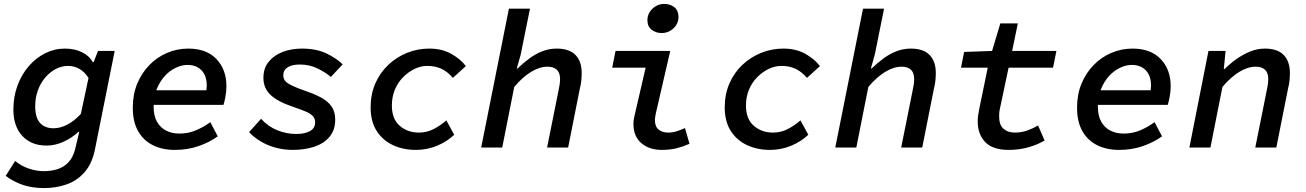

<svg xmlns="http://www.w3.org/2000/svg" viewBox="-20 -750 6640 976"><path d="M204 206Q140 206 92 188.5Q44 171 9 144L57 68Q86 93 125 106.5Q164 120 203 120Q240 120 272 110Q304 100 327.5 75.5Q351 51 362 8L383 -80H379Q347 -50 304 -30Q261 -10 217 -10Q139 -10 93.5 -59Q48 -108 48 -193Q48 -259 69 -315.5Q90 -372 126.5 -414Q163 -456 210 -479.5Q257 -503 310 -503Q360 -503 397 -484.5Q434 -466 452 -434H456L478 -491H563L463 8Q449 80 411 124Q373 168 319.5 187Q266 206 204 206ZM252 -98Q287 -98 323 -117Q359 -136 391 -171L430 -354Q409 -386 382.5 -400.5Q356 -415 325 -415Q294 -415 264 -399.5Q234 -384 210 -356Q186 -328 172.5 -290.5Q159 -253 159 -210Q159 -152 183.5 -125Q208 -98 252 -98Z M869 12Q805 12 757 -12Q709 -36 682 -83.5Q655 -131 655 -203Q655 -270 677.5 -324.5Q700 -379 739.5 -419.5Q779 -460 830 -481.5Q881 -503 937 -503Q1030 -503 1080.5 -449.5Q1131 -396 1131 -312Q1131 -284 1125.5 -256Q1120 -228 1116 -217H736L748 -291H1061L1025 -273Q1028 -283 1029.5 -294Q1031 -305 1031 -315Q1031 -365 1004.5 -392.5Q978 -420 933 -420Q904 -420 873.5 -405.5Q843 -391 818 -364Q793 -337 777 -297.5Q761 -258 761 -208Q761 -161 778 -131Q795 -101 824.5 -86Q854 -71 892 -71Q937 -71 976 -87.5Q1015 -104 1049 -129L1087 -57Q1046 -27 990 -7.5Q934 12 869 12Z M1468 12Q1424 12 1382.5 1Q1341 -10 1306.5 -30.5Q1272 -51 1246 -78L1307 -146Q1344 -106 1390.5 -87.5Q1437 -69 1486 -69Q1529 -69 1555.5 -83.5Q1582 -98 1582 -128Q1582 -147 1570 -160Q1558 -173 1533 -183.5Q1508 -194 1470 -207Q1394 -232 1356.5 -266.5Q1319 -301 1319 -354Q1319 -404 1346.5 -437Q1374 -470 1418 -486.5Q1462 -503 1515 -503Q1587 -503 1638 -479Q1689 -455 1722 -423L1662 -359Q1632 -384 1592 -403Q1552 -422 1504 -422Q1465 -422 1442.5 -408Q1420 -394 1420 -367Q1420 -340 1447.5 -324Q1475 -308 1532 -288Q1577 -273 1611.5 -254.5Q1646 -236 1665 -209.5Q1684 -183 1684 -142Q1684 -89 1655 -54.5Q1626 -20 1577 -4Q1528 12 1468 12Z M2094 12Q2030 12 1978 -12Q1926 -36 1895 -84Q1864 -132 1864 -204Q1864 -271 1888 -326Q1912 -381 1954 -420.5Q1996 -460 2049.5 -481.5Q2103 -503 2162 -503Q2227 -503 2274.5 -476Q2322 -449 2348 -414L2282 -354Q2256 -385 2224.5 -400Q2193 -415 2152 -415Q2119 -415 2087 -399.5Q2055 -384 2028.5 -357Q2002 -330 1987 -293.5Q1972 -257 1972 -214Q1972 -145 2012 -110.5Q2052 -76 2110 -76Q2149 -76 2183.5 -93.5Q2218 -111 2249 -138L2289 -65Q2252 -30 2201.5 -9Q2151 12 2094 12Z M2426 0 2567 -706H2674L2627 -473L2607 -402H2611Q2639 -429 2670.5 -452.5Q2702 -476 2737 -489.5Q2772 -503 2810 -503Q2874 -503 2905.5 -470.5Q2937 -438 2937 -379Q2937 -360 2935 -340.5Q2933 -321 2928 -302L2868 0H2761L2819 -289Q2823 -307 2825 -321Q2827 -335 2827 -349Q2827 -380 2810.5 -395.5Q2794 -411 2763 -411Q2723 -411 2679.5 -384.5Q2636 -358 2594 -308L2533 0Z M3344 12Q3280 12 3240 -22.5Q3200 -57 3200 -120Q3200 -133 3202.5 -147.5Q3205 -162 3209 -177L3262 -406H3092L3109 -491H3387L3313 -170Q3312 -162 3310.5 -155Q3309 -148 3309 -141Q3309 -107 3328 -91.5Q3347 -76 3377 -76Q3398 -76 3417.5 -82Q3437 -88 3462 -99L3485 -19Q3453 -5 3420 3.5Q3387 12 3344 12ZM3343 -582Q3315 -582 3293 -598.5Q3271 -615 3271 -648Q3271 -670 3282.5 -688.5Q3294 -707 3313.5 -718.5Q3333 -730 3356 -730Q3388 -730 3408.5 -713Q3429 -696 3429 -664Q3429 -630 3403.5 -606Q3378 -582 3343 -582Z M3894 12Q3830 12 3778 -12Q3726 -36 3695 -84Q3664 -132 3664 -204Q3664 -271 3688 -326Q3712 -381 3754 -420.5Q3796 -460 3849.5 -481.5Q3903 -503 3962 -503Q4027 -503 4074.5 -476Q4122 -449 4148 -414L4082 -354Q4056 -385 4024.5 -400Q3993 -415 3952 -415Q3919 -415 3887 -399.5Q3855 -384 3828.5 -357Q3802 -330 3787 -293.5Q3772 -257 3772 -214Q3772 -145 3812 -110.5Q3852 -76 3910 -76Q3949 -76 3983.5 -93.5Q4018 -111 4049 -138L4089 -65Q4052 -30 4001.5 -9Q3951 12 3894 12Z M4226 0 4367 -706H4474L4427 -473L4407 -402H4411Q4439 -429 4470.5 -452.5Q4502 -476 4537 -489.5Q4572 -503 4610 -503Q4674 -503 4705.5 -470.5Q4737 -438 4737 -379Q4737 -360 4735 -340.5Q4733 -321 4728 -302L4668 0H4561L4619 -289Q4623 -307 4625 -321Q4627 -335 4627 -349Q4627 -380 4610.5 -395.5Q4594 -411 4563 -411Q4523 -411 4479.5 -384.5Q4436 -358 4394 -308L4333 0Z M5108 12Q5026 12 4988 -28Q4950 -68 4950 -133Q4950 -148 4952 -163Q4954 -178 4958 -197L5001 -406H4865L4881 -486L5023 -491L5065 -631H5154L5125 -491H5350L5333 -406H5107L5063 -198Q5060 -185 5059.5 -175.5Q5059 -166 5059 -157Q5059 -115 5081 -95.5Q5103 -76 5139 -76Q5173 -76 5203 -87Q5233 -98 5257 -112L5290 -36Q5258 -16 5210 -2Q5162 12 5108 12Z M5669 12Q5605 12 5557 -12Q5509 -36 5482 -83.5Q5455 -131 5455 -203Q5455 -270 5477.5 -324.5Q5500 -379 5539.5 -419.5Q5579 -460 5630 -481.5Q5681 -503 5737 -503Q5830 -503 5880.5 -449.5Q5931 -396 5931 -312Q5931 -284 5925.5 -256Q5920 -228 5916 -217H5536L5548 -291H5861L5825 -273Q5828 -283 5829.5 -294Q5831 -305 5831 -315Q5831 -365 5804.5 -392.5Q5778 -420 5733 -420Q5704 -420 5673.5 -405.5Q5643 -391 5618 -364Q5593 -337 5577 -297.5Q5561 -258 5561 -208Q5561 -161 5578 -131Q5595 -101 5624.5 -86Q5654 -71 5692 -71Q5737 -71 5776 -87.5Q5815 -104 5849 -129L5887 -57Q5846 -27 5790 -7.5Q5734 12 5669 12Z M6026 0 6123 -491H6210L6201 -399H6205Q6232 -426 6265 -449.5Q6298 -473 6334.5 -488Q6371 -503 6410 -503Q6474 -503 6505.5 -470.5Q6537 -438 6537 -379Q6537 -360 6535 -340.5Q6533 -321 6528 -302L6468 0H6361L6419 -289Q6423 -307 6425 -321Q6427 -335 6427 -349Q6427 -380 6410.5 -395.5Q6394 -411 6363 -411Q6323 -411 6279.5 -384.5Q6236 -358 6194 -308L6133 0Z"/></svg>

Font: Source Code Pro ExtraLight SemiBold
Style: Italic
Weight: 600
Italic angle: -11°
Monospace: yes
Version: Version 1.016;hotconv 1.0.116;makeotfexe 2.5.65601